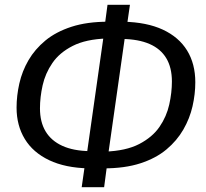

<svg xmlns="http://www.w3.org/2000/svg" viewBox="-20 -743 854 796"><path d="M485.5 -581.6 490.7 -653Q588.6 -651 655.1 -620.1Q721.6 -589.1 755.7 -533.6Q789.7 -478.2 789.7 -402Q789.7 -353 778.2 -302.5Q766.7 -252 740.2 -206Q713.7 -160 670.2 -123.5Q626.7 -87 562.2 -66Q497.7 -45 409.7 -45L414.7 -114.4Q502.4 -117.4 557.2 -145.9Q612 -174.4 641.4 -217.3Q670.8 -260.3 681.7 -309.7Q692.7 -359.2 692.7 -405Q692.7 -462.9 669.3 -501.8Q645.9 -540.7 600.1 -560.6Q554.3 -580.6 485.5 -581.6ZM428.8 -653 423.8 -583.5Q336.1 -580.6 281.3 -552.6Q226.4 -524.6 197.1 -481.6Q167.7 -438.7 156.7 -389.2Q145.7 -339.8 145.7 -293.9Q145.7 -237.1 169.1 -198.2Q192.5 -159.3 238.4 -138.4Q284.2 -117.4 352.9 -116.4L347.7 -45Q250.8 -47 183.8 -78.9Q116.8 -110.8 82.8 -166.8Q48.7 -222.8 48.7 -296.9Q48.7 -346 60.2 -397Q71.7 -448 98.2 -493.5Q124.7 -539 168.2 -575Q211.8 -611 276.3 -632Q340.8 -653 428.8 -653ZM425.7 -723.1H518.7L505.7 -633.1L498.6 -594.6L427.7 -96.5L423.7 -58L411.7 33.1H318.7L331.7 -58L338.9 -96.5L409.7 -594.6L413.7 -633.1Z"/></svg>

Font: Fira Sans Variable
Style: Italic
Weight: 397
Italic angle: -8°
Designer: Carrois Corporate & Edenspiekermann AG
Foundry: Carrois Corporate GbR & Edenspiekermann AG
Version: Version 4.202